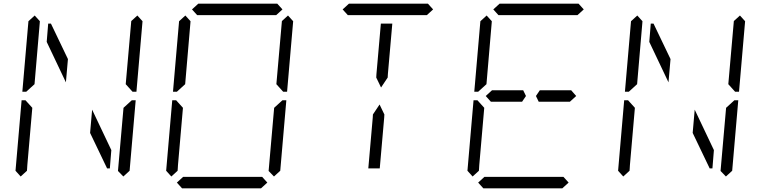

<svg xmlns="http://www.w3.org/2000/svg" viewBox="-20 -1020 4120 1040"><path d="M348 -700 337 -574 233 -793 241 -892H256ZM468 -300 479 -426 583 -207 575 -108H560ZM649 -436 694 -477H715L682 -95L648 -64L619 -94ZM724 -936 752 -905 719 -523H698L661 -564L691 -906ZM92 -64 64 -95 97 -477H118L127 -467L155 -436L128 -125L127 -108L126 -95ZM122 -523H101L134 -905L168 -936L196 -905L195 -892L167 -564L133 -533Z M1020 -969 1054 -1000H1482L1510 -969L1476 -938H1474H1293H1231H1050H1048ZM1428 -31 1394 0H966L938 -31L972 -62H974H1155H1217H1398H1400ZM1465 -436 1510 -477H1531L1498 -95L1464 -64L1435 -94ZM1540 -936 1568 -905 1535 -523H1514L1477 -564L1507 -906ZM908 -64 880 -95 913 -477H934L943 -467L971 -436L944 -125L943 -108L942 -95ZM938 -523H917L950 -905L984 -936L1012 -905L1011 -892L983 -564L949 -533Z M1836 -969 1870 -1000H2298L2326 -969L2292 -938H2290H2109H2047H1866H1864ZM2037 -108H1975L1999 -382L2000 -400L2036 -454L2062 -400L2061 -382ZM2043 -892H2105L2081 -618L2080 -600L2044 -546L2018 -600L2019 -618Z M2652 -969 2686 -1000H3114L3142 -969L3108 -938H3106H2925H2863H2682H2680ZM2652 -469H2639L2611 -500L2645 -531H2658H2782H2806H2814L2829 -500L2808 -469H2800H2776ZM3060 -31 3026 0H2598L2570 -31L2604 -62H2606H2787H2849H3030H3032ZM2540 -64 2512 -95 2545 -477H2566L2575 -467L2603 -436L2576 -125L2575 -108L2574 -95ZM2570 -523H2549L2582 -905L2616 -936L2644 -905L2643 -892L2615 -564L2581 -533ZM3060 -531H3074L3101 -500L3067 -469H3054H2930H2906H2898L2883 -500L2904 -531H2912H2936Z M3612 -700 3601 -574 3497 -793 3505 -892H3520ZM3732 -300 3743 -426 3847 -207 3839 -108H3824ZM3913 -436 3958 -477H3979L3946 -95L3912 -64L3883 -94ZM3988 -936 4016 -905 3983 -523H3962L3925 -564L3955 -906ZM3356 -64 3328 -95 3361 -477H3382L3391 -467L3419 -436L3392 -125L3391 -108L3390 -95ZM3386 -523H3365L3398 -905L3432 -936L3460 -905L3459 -892L3431 -564L3397 -533Z"/></svg>

Font: DSEG14 Classic Mini
Style: Light Italic
Weight: 300
Italic angle: -5°
Designer: Keshikan(Twitter:@keshinomi_88pro)
Version: Version 0.46